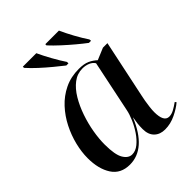

<svg xmlns="http://www.w3.org/2000/svg" viewBox="-215 -892 1027 1027"><g transform="rotate(-45 298.5 -378.0)"><path d="M168 10Q99 10 65.5 -41.5Q32 -93 32 -175Q32 -221 44.5 -272Q57 -323 81.5 -371.5Q106 -420 142.5 -459.5Q179 -499 227.5 -522.5Q276 -546 336 -546Q376 -546 399.5 -535Q423 -524 441 -507L508 -535H542L473 -208Q470 -195 466.5 -175Q463 -155 460.5 -133.5Q458 -112 458 -98Q458 -23 498 -23Q516 -23 534.5 -33Q553 -43 574 -58L580 -50Q556 -29 516 -9.5Q476 10 434 10Q396 10 373 -12.5Q350 -35 350 -77Q350 -99 352 -116.5Q354 -134 358 -156H357Q288 10 168 10ZM215 -20Q241 -20 265 -39.5Q289 -59 309 -88.5Q329 -118 343 -150.5Q357 -183 362 -209L423 -502Q413 -518 393.5 -526Q374 -534 352 -534Q312 -534 280 -509.5Q248 -485 223.5 -444Q199 -403 182 -353.5Q165 -304 156.5 -254.5Q148 -205 148 -163Q148 -84 167.5 -52Q187 -20 215 -20ZM302 -606Q279 -624 248 -649.5Q217 -675 186.5 -703Q156 -731 133 -757V-766H235Q250 -733 273.5 -690.5Q297 -648 318 -617V-606ZM473 -606Q449 -624 418.5 -649.5Q388 -675 357.5 -703Q327 -731 303 -757V-766H406Q421 -732 444 -690Q467 -648 488 -617L489 -606Z"/></g></svg>

Font: Noto Serif Display Medium
Style: Italic
Weight: 500
Italic angle: -12°
Designer: Monotype Design Team
Foundry: Monotype Imaging Inc.
Version: Version 2.009